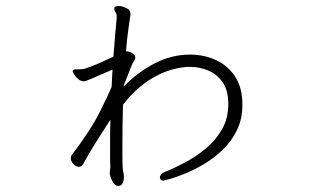

<svg xmlns="http://www.w3.org/2000/svg" viewBox="-20 -582 1040 640"><path d="M393 12Q392 23 387.5 30.5Q383 38 374 38Q364 38 356 24.5Q348 11 346 -3V-7Q346 -12 347 -17Q348 -22 348 -26Q347 -38 347 -55Q347 -72 347 -91Q347 -111 347 -134.5Q347 -158 348 -183Q328 -152 304 -114.5Q280 -77 257 -35Q252 -26 243 -26Q233 -26 224.5 -35.5Q216 -45 216 -55Q216 -61 219 -65Q283 -149 313.5 -210.5Q344 -272 352 -292L355 -350Q300 -326 282 -318.5Q264 -311 261 -311Q249 -311 240.5 -318.5Q232 -326 227 -334.5Q222 -343 222 -344Q222 -351 234 -351H247Q255 -351 263 -353Q289 -362 312 -372Q335 -382 358 -393Q361 -435 364 -467.5Q367 -500 369 -522V-526Q369 -537 365 -541.5Q361 -546 361 -553V-556Q363 -562 376 -562Q386 -562 400.5 -555.5Q415 -549 415 -536Q415 -531 414 -528Q413 -520 408 -485.5Q403 -451 400 -411H403Q411 -411 421 -404.5Q431 -398 431 -391Q431 -384 423 -373Q421 -370 412.5 -348Q404 -326 393 -298Q393 -295 392 -293Q438 -341 495 -370.5Q552 -400 613 -400H618Q664 -399 702.5 -380.5Q741 -362 764.5 -325.5Q788 -289 788 -233Q788 -185 769.5 -147.5Q751 -110 721.5 -82Q692 -54 659 -34.5Q626 -15 596 -3Q566 9 546.5 14.5Q527 20 525 20Q517 20 514 14Q514 13 513.5 12Q513 11 513 10Q513 -2 530 -9Q560 -21 596 -40Q632 -59 665 -86Q698 -113 719.5 -150Q741 -187 741 -235Q741 -281 722 -308Q703 -335 674 -347Q645 -359 614 -359H603Q542 -354 487.5 -321.5Q433 -289 390 -233Q389 -200 388.5 -168Q388 -136 388 -107Q388 -83 388 -61.5Q388 -40 389 -23Q389 -16 391 -8.5Q393 -1 393 8Z"/></svg>

Font: Moon Stars Kai HW Light
Style: Regular
Weight: 300
Designer: GuiWonder
Version: Version 1.101